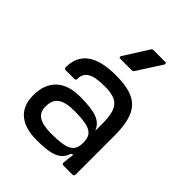

<svg xmlns="http://www.w3.org/2000/svg" viewBox="-210 -858 979 979"><g transform="rotate(45 279.5 -368.0)"><path d="M224 5C337 5 379 -15 397 -70L402 -72L409 -76L402 -11C401 -5 406 0 412 0H478C484 0 489 -5 489 -11V-287C489 -460 435 -515 275 -515C136 -515 66 -464 66 -363C66 -357 71 -352 77 -352H141C145 -352 150 -355 150 -360C150 -412 183 -435 275 -435C371 -435 402 -403 402 -290V-240C382 -290 338 -309 224 -309C113 -309 50 -252 50 -145C50 -45 113 5 224 5ZM135 -149C135 -209 168 -237 256 -237C370 -237 402 -216 402 -154C402 -92 370 -71 256 -71C168 -71 135 -96 135 -149ZM226 -603C222 -596 224 -590 232 -590H315C320 -590 325 -592 328 -597L412 -728C416 -735 414 -741 406 -741H321C316 -741 311 -739 309 -734Z"/></g></svg>

Font: Aldone Medium
Style: Regular
Weight: 500
Designer: Pietro Gregorini
Version: Version 1.500;FEAKit 1.0